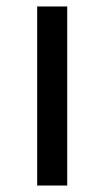

<svg xmlns="http://www.w3.org/2000/svg" viewBox="-20 -574 323 594"><path d="M95 0V-554H188V0Z"/></svg>

Font: Noto Serif Tamil SemiCondensed
Style: Regular
Weight: 400
Width: 4
Designer: Indian Type Foundry, Tom Grace, and the Monotype Design Team
Foundry: Monotype Imaging Inc.
Version: Version 2.004; ttfautohint (v1.8.4.7-5d5b)